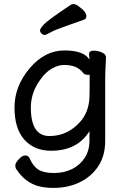

<svg xmlns="http://www.w3.org/2000/svg" viewBox="-20 -739 620 940"><path d="M176 -591Q176 -599 196 -620.5Q216 -642 329 -717Q333 -719 341 -719Q350 -719 364 -709Q403 -682 403 -659Q403 -648 392 -643Q343 -625 295 -608.5Q247 -592 226.5 -580Q206 -568 198 -568Q190 -568 183 -575Q176 -582 176 -591ZM222 -73Q310 -73 372 -142Q415 -190 418 -263Q419 -290 419 -372Q419 -373 407 -373Q395 -373 388 -381Q359 -421 294 -421Q264 -421 233.5 -403Q203 -385 181 -354Q131 -289 131 -212Q131 -73 222 -73ZM242 181Q172 181 129.5 156.5Q87 132 59 88Q55 82 55 70Q55 59 72 40.5Q89 22 104 22Q119 22 125 36Q142 75 168 91.5Q194 108 244 108Q294 108 333 88.5Q372 69 395 33.5Q418 -2 418 -51V-97Q359 -1 230 -1Q148 -1 99.5 -55Q51 -109 51 -213Q51 -317 125 -404.5Q199 -492 295 -492Q391 -492 418 -447L416 -475Q416 -491 440 -491Q458 -491 478.5 -482.5Q499 -474 499 -457Q495 -381 495 -358V-50Q495 25 460 76.5Q425 128 368 154.5Q311 181 242 181Z"/></svg>

Font: LXGW WenKai Lite
Style: Bold
Weight: 700
Designer: LXGW / Fontworks Inc.
Foundry: LXGW / Fontworks Inc.
Version: Version 1.330;April 28, 2024